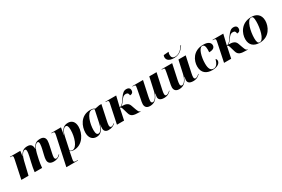

<svg xmlns="http://www.w3.org/2000/svg" viewBox="129 -2271 5875 4004"><g transform="rotate(-30 3066.5 -269.5)"><path d="M813 8C898 8 950 -27 982 -64L976 -72C958 -54 924 -21 890 -21C867 -21 852 -37 852 -70C852 -97 859 -127 866 -162L900 -320C907 -355 917 -401 917 -436C917 -495 888 -547 799 -547C699 -547 652 -509 609 -409H607V-436C604 -500 575 -547 490 -547C418 -547 354 -525 303 -415H300L317 -536H67L66 -526H88C122 -526 134 -518 134 -493C134 -480 130 -460 127 -444L33 0H206L282 -319C302 -407 350 -508 408 -508C433 -508 439 -483 439 -457C439 -443 436 -395 422 -339L394 -220C379 -159 360 -61 354 0H533C538 -57 548 -137 561 -191L590 -318C607 -393 657 -512 717 -512C746 -512 748 -480 748 -454C748 -421 737 -366 731 -340L700 -209C689 -164 684 -132 684 -102C684 -29 729 8 813 8Z M1125 -447 978 240H1258L1259 230H1219C1181 230 1165 224 1165 195C1165 184 1167 171 1171 152L1194 35C1198 13 1201 -2 1204 -18C1225 -1 1253 10 1297 10C1513 10 1622 -207 1622 -365C1622 -491 1554 -546 1467 -546C1360 -546 1307 -482 1273 -371H1268L1297 -536H1064L1062 -526H1085C1123 -526 1131 -516 1131 -490C1131 -481 1129 -465 1125 -447ZM1269 -4C1242 -4 1221 -15 1209 -29L1277 -347C1292 -419 1339 -507 1390 -507C1429 -507 1446 -474 1446 -389C1446 -217 1376 -4 1269 -4Z M1843 10C1936 10 1997 -47 2032 -177H2036C2031 -152 2028 -128 2028 -85C2028 -22 2068 10 2132 10C2213 10 2252 -17 2296 -50L2291 -59C2272 -43 2242 -22 2214 -22C2193 -22 2178 -38 2178 -74C2178 -102 2188 -151 2194 -177L2270 -536H2217L2112 -516C2087 -535 2054 -546 2007 -546C1764 -546 1681 -326 1681 -182C1681 -59 1744 10 1843 10ZM1910 -31C1879 -31 1854 -54 1854 -146C1854 -290 1916 -532 2036 -532C2060 -532 2081 -525 2093 -510L2028 -205C2010 -119 1965 -31 1910 -31Z M2868 9H2898L2901 -1H2894C2872 -1 2858 -16 2830 -93L2795 -192C2769 -263 2716 -286 2601 -286C2626 -296 2652 -320 2688 -372C2741 -447 2766 -464 2815 -464C2861 -464 2877 -435 2877 -394C2932 -393 2959 -425 2959 -473C2959 -512 2935 -546 2873 -546C2815 -546 2777 -517 2714 -428C2673 -369 2653 -335 2624 -312C2606 -296 2586 -286 2566 -286L2626 -536H2369L2366 -526H2388C2426 -526 2435 -515 2435 -493C2435 -484 2432 -461 2425 -431L2335 0H2507L2565 -276C2592 -276 2601 -255 2620 -186L2646 -98C2672 -8 2729 8 2868 9Z M3470 10C3555 10 3603 -27 3637 -64L3631 -71C3607 -45 3568 -18 3539 -18C3516 -18 3504 -34 3504 -65C3504 -86 3508 -119 3515 -148L3598 -536H3423L3355 -228C3334 -129 3276 -32 3221 -32C3194 -32 3182 -49 3182 -80C3182 -104 3188 -144 3196 -181L3272 -536H3017L3015 -526H3037C3075 -526 3083 -517 3083 -495C3083 -484 3080 -466 3074 -436L3031 -212C3024 -178 3014 -135 3014 -102C3014 -43 3042 9 3131 9C3229 9 3301 -42 3345 -163H3352C3349 -151 3342 -96 3342 -83C3342 -33 3371 10 3470 10Z M4066 -607C4210 -607 4274 -699 4322 -766L4311 -773C4269 -701 4197 -621 4096 -621C4043 -621 4013 -650 4013 -710C4013 -733 4018 -757 4028 -779L3906 -769C3899 -755 3895 -740 3895 -724C3895 -664 3932 -607 4066 -607ZM4172 10C4257 10 4305 -27 4339 -64L4333 -71C4309 -45 4270 -18 4241 -18C4218 -18 4206 -34 4206 -65C4206 -86 4210 -119 4217 -148L4300 -536H4125L4057 -228C4036 -129 3978 -32 3923 -32C3896 -32 3884 -49 3884 -80C3884 -104 3890 -144 3898 -181L3974 -536H3719L3717 -526H3739C3777 -526 3785 -517 3785 -495C3785 -484 3782 -466 3776 -436L3733 -212C3726 -178 3716 -135 3716 -102C3716 -43 3744 9 3833 9C3931 9 4003 -42 4047 -163H4054C4051 -151 4044 -96 4044 -83C4044 -33 4073 10 4172 10Z M4630 10C4767 10 4825 -51 4825 -107C4825 -136 4812 -151 4799 -157C4772 -50 4728 -4 4669 -4C4601 -4 4563 -55 4563 -185C4563 -344 4615 -533 4693 -533C4732 -533 4759 -503 4759 -414C4759 -388 4758 -368 4756 -346C4861 -346 4896 -386 4896 -438C4896 -498 4843 -546 4725 -546C4480 -546 4391 -354 4391 -214C4391 -55 4492 10 4630 10Z M5447 9H5477L5480 -1H5473C5451 -1 5437 -16 5409 -93L5374 -192C5348 -263 5295 -286 5180 -286C5205 -296 5231 -320 5267 -372C5320 -447 5345 -464 5394 -464C5440 -464 5456 -435 5456 -394C5511 -393 5538 -425 5538 -473C5538 -512 5514 -546 5452 -546C5394 -546 5356 -517 5293 -428C5252 -369 5232 -335 5203 -312C5185 -296 5165 -286 5145 -286L5205 -536H4948L4945 -526H4967C5005 -526 5014 -515 5014 -493C5014 -484 5011 -461 5004 -431L4914 0H5086L5144 -276C5171 -276 5180 -255 5199 -186L5225 -98C5251 -8 5308 8 5447 9Z M5772 10C6013 10 6100 -201 6100 -334C6100 -484 6002 -546 5883 -546C5634 -546 5543 -341 5543 -204C5543 -60 5633 10 5772 10ZM5776 0C5734 0 5716 -35 5716 -130C5716 -290 5773 -536 5875 -536C5917 -536 5929 -508 5929 -407C5929 -259 5879 0 5776 0Z"/></g></svg>

Font: Noto Serif Display ExtraBold
Style: Italic
Weight: 800
Italic angle: -12°
Designer: Monotype Design Team
Foundry: Monotype Imaging Inc.
Version: Version 2.009